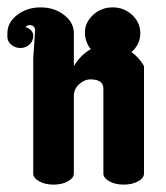

<svg xmlns="http://www.w3.org/2000/svg" viewBox="-30 -500 450 520"><path d="M250 -260Q250 -285 215 -285Q199 -285 184.5 -272Q170 -259 170 -240V-30Q170 -18 154 -9Q138 0 115 0Q92 0 76 -9Q60 -18 60 -30V-342L65 -417Q65 -432 50 -432Q44 -432 39 -427Q60 -419 60 -403.5Q60 -388 49.5 -379Q39 -370 25 -370Q11 -370 0.5 -379Q-10 -388 -10 -400V-410Q-10 -439 16.5 -459.5Q43 -480 80 -480Q117 -480 143.5 -459.5Q170 -439 170 -410V-321Q188 -351 216 -367Q200 -386 200 -412.5Q200 -439 222 -459.5Q244 -480 275 -480Q306 -480 328 -459.5Q350 -439 350 -409.5Q350 -380 326 -359Q347 -344 360 -321V-30Q360 -18 344 -9Q328 0 305 0Q282 0 266 -9Q250 -18 250 -30Z"/></svg>

Font: SOV_ThonBuri
Style: Book
Weight: 400
Version: Version 1.00